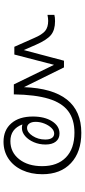

<svg xmlns="http://www.w3.org/2000/svg" viewBox="292 -798 493 1118"><g transform="rotate(-90 539.0 -239.5)"><path d="M1011 -210V-170Q998 -166 974 -166Q923 -166 894 -189.5Q865 -213 837 -277L806 -348L744 -114H705L590 -347Q578 -13 324 -13Q212 -13 147.5 -73.5Q83 -134 83 -240Q83 -306 107 -357.5Q131 -409 174 -437.5Q217 -466 272 -466Q340 -466 379.5 -420.5Q419 -375 419 -295Q419 -227 391.5 -183.5Q364 -140 320 -140Q290 -140 273 -161.5Q256 -183 256 -221Q256 -258 269.5 -289.5Q283 -321 305 -340Q327 -359 353 -359Q364 -359 373 -356Q347 -426 276 -426Q211 -426 170.5 -375Q130 -324 130 -241Q130 -152 181 -102.5Q232 -53 325 -53Q402 -53 450.5 -89.5Q499 -126 522.5 -203.5Q546 -281 548 -406H606L720 -172L780 -403H825L876 -288Q896 -241 917.5 -223.5Q939 -206 976 -206Q991 -206 1011 -210ZM388 -279Q388 -302 378.5 -315.5Q369 -329 353 -329Q327 -329 306 -296.5Q285 -264 285 -223Q285 -198 294 -184.5Q303 -171 320 -171Q337 -171 352.5 -187Q368 -203 378 -228Q388 -253 388 -279Z"/></g></svg>

Font: KoHo Light
Style: Regular
Weight: 300
Version: Version 1.000; ttfautohint (v1.6)